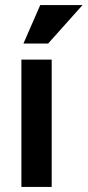

<svg xmlns="http://www.w3.org/2000/svg" viewBox="-20 -734 344 754"><path d="M138 -714H304L169 -563H72ZM64 -500H183V0H64Z"/></svg>

Font: Haskoy Bold
Style: Regular
Weight: 700
Designer: Ertekin Erdin
Foundry: Ertekin Erdin
Version: Version 1.500; ttfautohint (v1.8.3)